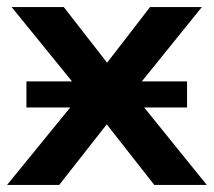

<svg xmlns="http://www.w3.org/2000/svg" viewBox="-23 -525 607 545"><path d="M-3 0 209 -260 10 -505H158L281 -347L403 -505H550L353 -261L564 0H415L280 -172L145 0ZM52 -220V-294H508V-220Z"/></svg>

Font: MulishBold
Style: Bold
Weight: 700
Designer: Vernon Adams
Foundry: Vernon Adams
Version: Version 3.602; ttfautohint (v1.8.3)